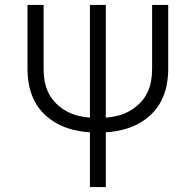

<svg xmlns="http://www.w3.org/2000/svg" viewBox="-20 -755 790 775"><path d="M343 0V-221Q309 -223 276 -231Q243 -239 213.5 -254.5Q184 -270 159.5 -293.5Q135 -317 119.5 -347Q104 -377 97.5 -410Q91 -443 91 -476V-735H156V-476Q156 -451 160.5 -426Q165 -401 176.5 -378.5Q188 -356 206 -338Q224 -320 246 -307.5Q268 -295 292.5 -288.5Q317 -282 343 -280V-735H407V-280Q433 -282 457.5 -288.5Q482 -295 504 -307.5Q526 -320 544 -338Q562 -356 573.5 -378.5Q585 -401 589.5 -426Q594 -451 594 -476V-735H659V-476Q659 -443 652.5 -410Q646 -377 630.5 -347Q615 -317 590.5 -293.5Q566 -270 536.5 -254.5Q507 -239 474 -231Q441 -223 407 -221V0Z"/></svg>

Font: Iosevka Aile Custom Light
Style: Regular
Weight: 300
Designer: Belleve Invis
Foundry: Belleve Invis
Version: Version 17.0.2; ttfautohint (v1.8.3)